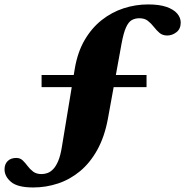

<svg xmlns="http://www.w3.org/2000/svg" viewBox="-72 -705 836 868"><path d="M116 -311V-366H590.5V-311ZM78.5 142.5Q7.5 142.5 -22 117.5Q-51.5 92.5 -51.5 60.5Q-51.5 37 -37.2 23Q-23 9 1.5 9Q19 9 30.5 20Q42 31 52.5 45.2Q63 59.5 77.8 70.8Q92.5 82 116 82Q130 82 143.8 76.8Q157.5 71.5 169.8 58.2Q182 45 191.8 21.2Q201.5 -2.5 207.5 -39.5L266 -394Q278.5 -468.5 310.2 -523.2Q342 -578 387.5 -614Q433 -650 487 -667.5Q541 -685 597.5 -685Q648 -685 680.5 -673.8Q713 -662.5 729 -643.8Q745 -625 745 -603Q745 -574.5 725.8 -559.5Q706.5 -544.5 684 -544.5Q663 -544.5 649.2 -556.2Q635.5 -568 623.5 -583.5Q611.5 -599 596.5 -610.8Q581.5 -622.5 558.5 -622.5Q538.5 -622.5 523.8 -614.2Q509 -606 497.8 -581.2Q486.5 -556.5 477.5 -507.5L415.5 -166.5Q400.5 -86.5 368 -27.8Q335.5 31 290 68.8Q244.5 106.5 190.2 124.5Q136 142.5 78.5 142.5Z"/></svg>

Font: Newsreader 24pt ExtraBold
Style: Italic
Weight: 800
Italic angle: -17°
Designer: Hugues Gentile
Foundry: Production Type
Version: Version 1.003